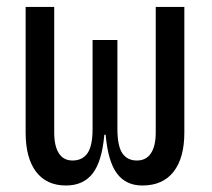

<svg xmlns="http://www.w3.org/2000/svg" viewBox="-20 -538 626 567"><path d="M400.4 9.8Q351.6 9.8 325.2 -25.9Q298.8 -61.5 292 -140.1H288.1Q281.2 -61.5 253.7 -25.9Q226.1 9.8 174.8 9.8Q117.2 9.8 86.4 -31Q55.7 -71.8 55.7 -146.5V-517.6H140.1V-146.5Q140.1 -106.9 153.8 -85.4Q167.5 -64 194.3 -64Q223.1 -64 238.3 -85.4Q253.4 -106.9 253.4 -157.7V-419.9H326.7V-157.7Q326.7 -106.9 341.3 -85.4Q356 -64 384.3 -64Q411.6 -64 425.8 -85.4Q439.9 -106.9 439.9 -146.5V-517.6H524.4V-146.5Q524.4 -71.8 492.7 -31Q460.9 9.8 400.4 9.8Z"/></svg>

Font: Cascadia Code NF SemiLight
Style: Regular
Weight: 350
Monospace: yes
Designer: Aaron Bell
Foundry: Saja Typeworks
Version: Version 2404.023; ttfautohint (v1.8.4)